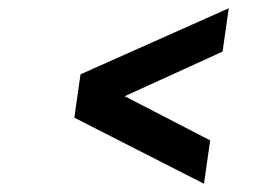

<svg xmlns="http://www.w3.org/2000/svg" viewBox="-20 -529 635 465"><path d="M534 -509 175 -349 160 -244 474 -84 489 -189 282 -296 519 -404Z"/></svg>

Font: Unageo
Style: Medium-Italic
Weight: 500
Designer: Richard Sepsi
Foundry: Richard Sepsi
Version: Version 2.000